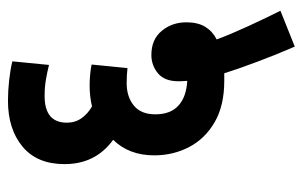

<svg xmlns="http://www.w3.org/2000/svg" viewBox="-159 -513 760 482"><g transform="rotate(-90 221.0 -272.0)"><path d="M345 88Q325 42 306.5 -7.5Q288 -57 278 -89Q269 -89 259 -89Q197 -89 155.5 -113Q114 -137 93 -177Q72 -217 72 -265Q72 -328 111 -368Q50 -412 50 -490Q50 -559 94 -595.5Q138 -632 209 -632Q234 -632 261 -629Q288 -626 308 -621L299 -529Q283 -533 263.5 -536.5Q244 -540 221 -540Q154 -540 154 -484Q154 -463 165.5 -447Q177 -431 195 -421Q219 -427 248 -427Q261 -427 276.5 -425.5Q292 -424 300 -422L291 -332Q273 -334 253 -334Q219 -334 197 -316Q175 -298 175 -262Q175 -224 197 -204Q219 -184 259 -182Q258 -195 258 -204Q258 -239 278 -255.5Q298 -272 324 -272Q363 -272 384.5 -246Q406 -220 406 -184Q406 -155 394.5 -136.5Q383 -118 363 -108Q376 -73 396 -29.5Q416 14 435 52Z"/></g></svg>

Font: Noto Sans ExtraCondensed SemiBold
Style: Regular
Weight: 600
Width: 2
Designer: Monotype Design Team
Foundry: Monotype Imaging Inc.
Version: Version 2.013; ttfautohint (v1.8.4.7-5d5b)